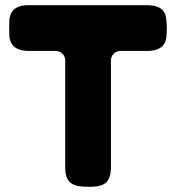

<svg xmlns="http://www.w3.org/2000/svg" viewBox="-20 -720 678 739"><path d="M619 -653C612 -692 579 -700 546 -700H88C55 -700 27 -690 18 -655C17 -650 16 -646 16 -641C15 -622 15 -602 16 -583C18 -541 49 -524 88 -524H194C215 -524 231 -508 231 -487V-74C231 -7 271 -1 325 -1C368 -1 401 -9 406 -60C407 -66 407 -72 407 -78V-487C407 -508 423 -524 444 -524H549C583 -524 614 -536 620 -574C623 -600 623 -627 619 -653Z"/></svg>

Font: Periwinkle
Style: Bold
Weight: 700
Version: Version 2.001